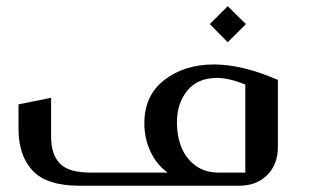

<svg xmlns="http://www.w3.org/2000/svg" viewBox="-20 -593 989 613"><path d="M707 -573.2 765.1 -516.1 707 -458 649.9 -516.1ZM867.2 -337.9V-124Q867.2 -68.4 833.3 -34.2Q799.3 0 743.2 0H233.9Q129.9 0 84.5 -47.9Q39.1 -95.7 39.1 -182.1V-259.8L143.1 -280.8V-157.2Q143.1 -100.1 171.1 -71Q199.2 -42 269 -42H515.1Q480 -67.4 460.4 -109.1Q440.9 -150.9 440.9 -198.2Q440.4 -288.1 504.6 -337.6Q568.8 -387.2 663.1 -387.2Q753.4 -387.2 867.2 -337.9ZM676.8 -42H763.2V-323.2Q710.9 -344.2 672.9 -344.2Q610.8 -344.2 577.9 -303.7Q544.9 -263.2 544.9 -202.1Q544.9 -158.7 559.1 -123Q573.2 -87.4 603.8 -64.7Q634.3 -42 676.8 -42Z"/></svg>

Font: Wesal
Style: Regular
Weight: 400
Designer: Ahmed zaza
Foundry: Ahmed zaza
Version: Version 2.01